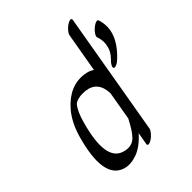

<svg xmlns="http://www.w3.org/2000/svg" viewBox="-237 -984 1172 1172"><g transform="rotate(-45 348.5 -398.0)"><path d="M561.2 -837Q579.6 -842 577.2 -826L439.3 -26Q437.3 -15 423.9 1Q410.5 17 396.7 26Q382.9 35 374.8 37Q356.3 42 358.7 26L372.6 -53Q316.1 10 260.4 30Q204.6 50 159.8 37Q21.3 -4 102.6 -293Q130 -389 183.4 -451Q275.7 -557 392.3 -541Q428.9 -536 452.4 -519L496.7 -774Q498.7 -786 512.1 -801.5Q525.5 -817 539.2 -826Q553 -835 561.2 -837ZM423.3 -347Q419.7 -454 325.7 -465Q296.9 -468 274.6 -464Q242.1 -458 230.9 -445Q203 -412 182.7 -339Q107.4 -73 228.4 -39Q289.8 -21 327.4 -62Q356.1 -93 387.6 -155Q388.8 -158 391.1 -161ZM686.5 -713Q728.4 -587 598.8 -465Q583.5 -450 567.9 -443.5Q552.3 -437 546.8 -442.5Q541.3 -448 548.5 -462.5Q555.8 -477 572.1 -492Q588.5 -508 599.8 -528.5Q611.1 -549 615.4 -580.5Q619.6 -612 606.7 -647Q604.4 -655 614.2 -670.5Q624.1 -686 640.3 -699.5Q656.5 -713 670.3 -717Q684.2 -721 686.5 -713Z"/></g></svg>

Font: Kavivanar
Style: Regular
Weight: 400
Designer: Tharique Azeez
Foundry: Tharique Azeez
Version: Version 1.88